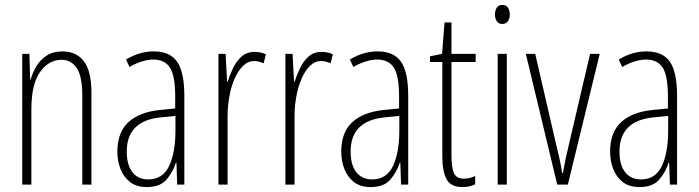

<svg xmlns="http://www.w3.org/2000/svg" viewBox="-20 -747 2828 777"><path d="M233 -539Q289 -539 319.5 -499Q350 -459 350 -373V0H313V-362Q313 -438 290.5 -471.5Q268 -505 229 -505Q177 -505 142 -455.5Q107 -406 107 -305V0H70V-529H99L102 -425H104Q112 -454 128 -480Q144 -506 169.5 -522.5Q195 -539 233 -539Z M602 -539Q668 -539 697 -497Q726 -455 726 -359V0H697L694 -89H692Q680 -51 654 -20.5Q628 10 574 10Q532 10 506 -10.5Q480 -31 467.5 -63.5Q455 -96 455 -133Q455 -212 500 -253Q545 -294 628 -302L689 -308V-356Q689 -440 668 -473Q647 -506 600 -506Q581 -506 556.5 -499Q532 -492 504 -476L490 -506Q544 -539 602 -539ZM630 -272Q493 -258 493 -134Q493 -79 516 -50Q539 -21 580 -21Q639 -21 664.5 -75.5Q690 -130 690 -218V-278Z M1010 -537Q1020 -537 1032.5 -535Q1045 -533 1056 -527L1047 -491Q1040 -494 1030 -497Q1020 -500 1009 -500Q983 -500 963 -480Q943 -460 929 -427.5Q915 -395 908 -355.5Q901 -316 901 -278V0H864V-529H893L899 -416H901Q910 -444 923.5 -472Q937 -500 958 -518.5Q979 -537 1010 -537Z M1281 -537Q1291 -537 1303.5 -535Q1316 -533 1327 -527L1318 -491Q1311 -494 1301 -497Q1291 -500 1280 -500Q1254 -500 1234 -480Q1214 -460 1200 -427.5Q1186 -395 1179 -355.5Q1172 -316 1172 -278V0H1135V-529H1164L1170 -416H1172Q1181 -444 1194.5 -472Q1208 -500 1229 -518.5Q1250 -537 1281 -537Z M1508 -539Q1574 -539 1603 -497Q1632 -455 1632 -359V0H1603L1600 -89H1598Q1586 -51 1560 -20.5Q1534 10 1480 10Q1438 10 1412 -10.5Q1386 -31 1373.5 -63.5Q1361 -96 1361 -133Q1361 -212 1406 -253Q1451 -294 1534 -302L1595 -308V-356Q1595 -440 1574 -473Q1553 -506 1506 -506Q1487 -506 1462.5 -499Q1438 -492 1410 -476L1396 -506Q1450 -539 1508 -539ZM1536 -272Q1399 -258 1399 -134Q1399 -79 1422 -50Q1445 -21 1486 -21Q1545 -21 1570.5 -75.5Q1596 -130 1596 -218V-278Z M1857 -24Q1870 -24 1882 -27Q1894 -30 1903 -35V-1Q1892 4 1879.5 7Q1867 10 1851 10Q1804 10 1787 -22Q1770 -54 1770 -116V-496H1720V-519L1769 -529L1779 -656H1807V-529H1905V-496H1807V-115Q1807 -69 1817 -46.5Q1827 -24 1857 -24Z M2013 -727Q2029 -727 2036 -715.5Q2043 -704 2043 -689Q2043 -671 2035 -660.5Q2027 -650 2012 -650Q1998 -650 1990.5 -661Q1983 -672 1983 -688Q1983 -704 1990 -715.5Q1997 -727 2013 -727ZM2031 -529V0H1994V-529Z M2235 0 2108 -529H2146L2230 -165Q2237 -137 2243.5 -108Q2250 -79 2255 -47H2258Q2268 -104 2282 -161L2368 -529H2407L2278 0Z M2596 -539Q2662 -539 2691 -497Q2720 -455 2720 -359V0H2691L2688 -89H2686Q2674 -51 2648 -20.5Q2622 10 2568 10Q2526 10 2500 -10.5Q2474 -31 2461.5 -63.5Q2449 -96 2449 -133Q2449 -212 2494 -253Q2539 -294 2622 -302L2683 -308V-356Q2683 -440 2662 -473Q2641 -506 2594 -506Q2575 -506 2550.5 -499Q2526 -492 2498 -476L2484 -506Q2538 -539 2596 -539ZM2624 -272Q2487 -258 2487 -134Q2487 -79 2510 -50Q2533 -21 2574 -21Q2633 -21 2658.5 -75.5Q2684 -130 2684 -218V-278Z"/></svg>

Font: Noto Sans Gujarati UI ExtraCondensed ExtraLight
Style: Regular
Weight: 200
Width: 2
Designer: Jelle Bosma - Monotype Design Team, Universal Thirst
Foundry: Monotype Imaging Inc.
Version: Version 2.106; ttfautohint (v1.8.4.7-5d5b)